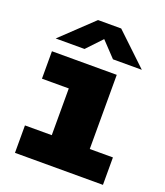

<svg xmlns="http://www.w3.org/2000/svg" viewBox="-132 -798 763 888"><g transform="rotate(20 250.0 -354.0)"><path d="M46 0V-135H178V-365H46V-500H365V-135H479V0ZM42 -561.5 197 -708.5H311L466 -561.5H324L254 -635.5L184 -561.5Z"/></g></svg>

Font: Trispace ExtraBold
Style: Regular
Weight: 800
Designer: Tyler Finck
Foundry: Etcetera Type Company
Version: Version 1.210; ttfautohint (v1.8.3)